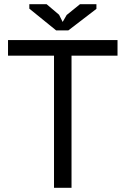

<svg xmlns="http://www.w3.org/2000/svg" viewBox="-20 -890 595 910"><path d="M537 -626H319V0H236V-626H18V-700H537ZM304 -746H246L119 -849V-870H201L260 -820L277 -786L296 -819L359 -870H437V-848Z"/></svg>

Font: PTSans
Style: Regular
Weight: 400
Designer: A.Korolkova, O.Umpeleva, V.Yefimov
Foundry: ParaType Ltd
Version: Version 2.003W OFL